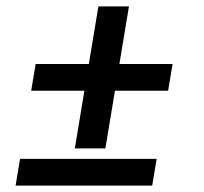

<svg xmlns="http://www.w3.org/2000/svg" viewBox="-20 -583 640 603"><path d="M311 -117H215L245 -298H78L92 -382H259L289 -563H385L355 -382H522L508 -298H341ZM29 0 43 -84H472L458 0Z"/></svg>

Font: Iosevka SS04 Medium Extended
Style: Italic
Weight: 500
Width: 7
Italic angle: -9°
Monospace: yes
Designer: Belleve Invis
Foundry: Belleve Invis
Version: Version 19.0.0; ttfautohint (v1.8.4)